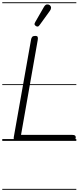

<svg xmlns="http://www.w3.org/2000/svg" viewBox="-25 -1246 695 1698"><path d="M123 0Q106.5 0 100.5 -8.2Q94.5 -16.5 96.5 -31L249.5 -895Q252 -911.5 260 -920Q268 -928.5 286.5 -928.5Q304.5 -928.5 308.2 -919.2Q312 -910 308.5 -891L161 -53H614Q632 -53 638.5 -47.5Q645 -42 645 -31.5Q645 -19.5 638 -9.8Q631 0 614 0ZM123 0Q106.5 0 100.5 -8.2Q94.5 -16.5 96.5 -31L249.5 -895Q252 -911.5 260 -920Q268 -928.5 286.5 -928.5Q304.5 -928.5 308.2 -919.2Q312 -910 308.5 -891L161 -53H614Q632 -53 638.5 -47.5Q645 -42 645 -31.5Q645 -19.5 638 -9.8Q631 0 614 0ZM293.5 -1015Q285.5 -1020 281.5 -1027.5Q277.5 -1035 286.5 -1050.5L363.5 -1184.5Q376 -1206 391.2 -1206.8Q406.5 -1207.5 415.5 -1200Q427 -1189.5 426.5 -1176.8Q426 -1164 417.5 -1152L325 -1024Q316 -1011.5 308.2 -1011.2Q300.5 -1011 293.5 -1015ZM-5 424.5H650V432.5H-5ZM-5 -16H650V0H-5ZM-5 -501.5H650V-493.5H-5ZM-5 -1226H650V-1218H-5Z"/></svg>

Font: Edu AU VIC WA NT Guides
Style: Regular
Weight: 400
Designer: Tina and Corey Anderson, Eben Sorkin, Mirko Velimirovic
Foundry: Google for Education
Version: Version 1.001